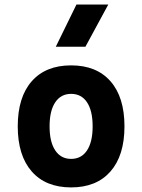

<svg xmlns="http://www.w3.org/2000/svg" viewBox="-20 -815 626 845"><path d="M293 9.8Q181.2 9.8 119.6 -60.5Q58.1 -130.9 58.1 -258.8Q58.1 -387.2 119.6 -457.3Q181.2 -527.3 293 -527.3Q404.8 -527.3 466.3 -457.3Q527.8 -387.2 527.8 -258.8Q527.8 -130.9 466.3 -60.5Q404.8 9.8 293 9.8ZM293 -115.7Q338.4 -115.7 363 -153.1Q387.7 -190.4 387.7 -258.8Q387.7 -327.6 363 -364.7Q338.4 -401.9 293 -401.9Q248 -401.9 223.1 -364.7Q198.2 -327.6 198.2 -258.8Q198.2 -190.4 223.1 -153.1Q248 -115.7 293 -115.7ZM225.6 -609.4 316.4 -794.9H456.5L356 -609.4Z"/></svg>

Font: Caskaydia Cove
Style: Bold
Weight: 700
Monospace: yes
Designer: Aaron Bell
Foundry: Saja Typeworks
Version: Version 4.300; ttfautohint (v1.8.3)